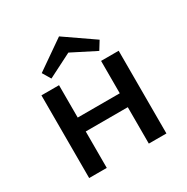

<svg xmlns="http://www.w3.org/2000/svg" viewBox="-156 -812 919 945"><g transform="rotate(-30 303.5 -339.0)"><path d="M168 -517 140 -564 304 -678 469 -564 440 -517 304 -586ZM523 -470V0H423V-207H184V0H84V-470H184V-286H423V-470Z"/></g></svg>

Font: Ysabeau SC Semibold
Style: Regular
Weight: 600
Designer: Christian Thalmann (Catharsis Fonts)
Version: Version 0.003